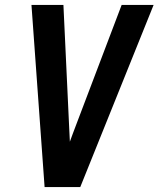

<svg xmlns="http://www.w3.org/2000/svg" viewBox="-20 -755 640 775"><path d="M160 0H304L600 -735H471L285 -245Q279 -230 273.5 -214.5Q268 -199 262 -183Q261 -199 260.5 -214.5Q260 -230 259 -245L236 -735H107Z"/></svg>

Font: Iosevka Sparkle
Style: Bold Italic
Weight: 700
Italic angle: -9°
Designer: Belleve Invis
Foundry: Belleve Invis
Version: Version 4.5.0; ttfautohint (v1.8.3)